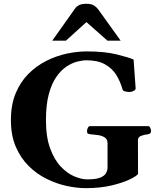

<svg xmlns="http://www.w3.org/2000/svg" viewBox="-20 -979 847 1014"><path d="M432.6 14.6Q386.2 14.6 332.8 3.2Q279.3 -8.3 227.1 -33.9Q174.8 -59.6 132.1 -101.6Q89.4 -143.6 63.5 -203.6Q37.6 -263.7 37.6 -344.7Q37.6 -425.3 62.5 -485.6Q87.4 -545.9 129.6 -588.4Q171.9 -630.9 224.1 -657.2Q276.4 -683.6 331.8 -695.6Q387.2 -707.5 437.5 -707.5Q532.7 -707.5 596.4 -691.7Q660.2 -675.8 685.5 -664.6L696.3 -513.2Q697.3 -504.9 686.3 -499.3Q675.3 -493.7 668.9 -493.7Q667.5 -493.7 666 -493.4Q664.6 -493.2 662.1 -493.2Q652.8 -493.2 640.6 -496.3Q628.4 -499.5 627 -507.3Q615.7 -548.3 594 -583.3Q572.3 -618.2 534.2 -639.4Q496.1 -660.6 436.5 -660.6Q415.5 -660.6 387.7 -653.6Q359.9 -646.5 331.1 -627.4Q302.2 -608.4 277.6 -573Q252.9 -537.6 237.8 -481.7Q222.7 -425.8 222.7 -344.7Q222.7 -255.4 244.9 -195.1Q267.1 -134.8 301.3 -98.9Q335.4 -63 372.8 -47.4Q410.2 -31.7 440.9 -31.7Q486.3 -31.7 509.3 -41Q532.2 -50.3 540 -64.9Q547.9 -79.6 547.9 -94.7V-222.7Q547.9 -243.7 533 -253.2Q518.1 -262.7 497.1 -265.6Q476.1 -268.6 457 -270Q446.8 -271 443.1 -274.2Q439.5 -277.3 439.5 -288.1Q439.5 -293.5 443.6 -303.2Q447.8 -313 456.1 -313H761.2Q769.5 -313 773.7 -303.2Q777.8 -293.5 777.8 -288.1Q777.8 -272 761.7 -270Q740.2 -267.6 724.4 -261.2Q708.5 -254.9 708.5 -238.8L709 -60.1Q701.7 -49.3 665 -31.5Q628.4 -13.7 568.8 0.5Q509.3 14.6 432.6 14.6ZM255.9 -764.2 376.5 -934.1Q383.8 -944.8 397.7 -951.9Q411.6 -959 436.5 -959Q461.9 -959 476.1 -950.2Q490.2 -941.4 498.5 -929.7L617.2 -764.2H547.4L436.5 -862.3L328.1 -764.2Z"/></svg>

Font: Gelasio
Style: Regular
Weight: 400
Designer: Eben Sorkin
Foundry: Eben Sorkin
Version: Version 1.008